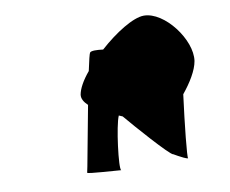

<svg xmlns="http://www.w3.org/2000/svg" viewBox="-66 -954 874 729"><g transform="rotate(-10 370.5 -589.5)"><path d="M243 -617C241 -602 249 -588 264 -574C241 -455 218 -325 216 -321C214 -316 328 -310 345 -308C335 -314 356 -479 372 -514C377 -512 381 -510 386 -508C420 -467 536 -335 550 -333C540 -340 587 -310 603 -308C599 -312 612 -436 627 -551C658 -589 685 -632 691 -668C703 -748 611 -871 531 -871C490 -871 418 -826 357 -771C334 -774 310 -775 306 -768C304 -766 297 -739 289 -700C263 -669 247 -640 243 -617Z"/></g></svg>

Font: Ampere
Style: Ita
Weight: 400
Version: Version 1